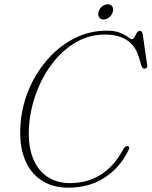

<svg xmlns="http://www.w3.org/2000/svg" viewBox="-20 -854 700 886"><path d="M572 -179Q577 -176.5 576 -170Q575 -163.5 570.5 -156Q530.5 -77 460 -32.5Q389.5 12 294.5 12Q219 12 165.5 -25.8Q112 -63.5 88.5 -135.2Q65 -207 77.5 -309Q87.5 -386.5 121 -458.8Q154.5 -531 207 -588.2Q259.5 -645.5 327.2 -679Q395 -712.5 473.5 -712.5Q510.5 -712.5 534 -702.8Q557.5 -693 570.8 -683Q584 -673 589 -673Q595 -673 600.2 -682.8Q605.5 -692.5 611.2 -702.2Q617 -712 624.5 -712Q635.5 -712 638.5 -697L659.5 -550.5Q660.5 -545 656.5 -541.2Q652.5 -537.5 647 -537Q639 -537 634 -546.5L619.5 -594.5Q587.5 -694.5 463 -694.5Q394.5 -694.5 336 -662Q277.5 -629.5 231.8 -574.2Q186 -519 156.8 -449.5Q127.5 -380 117.5 -306Q105 -209 125.5 -142.8Q146 -76.5 192.2 -42.8Q238.5 -9 302.5 -9Q381 -9 443.2 -46.8Q505.5 -84.5 550.5 -168Q560.5 -184 572 -179ZM458 -764Q443.5 -764 437.2 -774.5Q431 -785 434.5 -799Q438.5 -813.5 450.5 -823.8Q462.5 -834 477.5 -834Q492 -834 498.2 -823.8Q504.5 -813.5 500.5 -799Q496.5 -785 484.5 -774.5Q472.5 -764 458 -764Z"/></svg>

Font: Fraunces 9pt Thin
Style: Italic
Weight: 100
Italic angle: -16°
Version: Version 1.000;[b76b70a41]